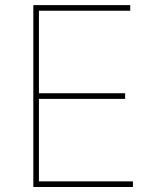

<svg xmlns="http://www.w3.org/2000/svg" viewBox="-20 -748 624 768"><path d="M113.3 0H511.7V-22.5H135.7V-352.5H480.5V-375H135.7V-705.1H501V-727.5H113.3Z"/></svg>

Font: Raveo Thin
Style: Regular
Weight: 100
Designer: Jakub Foglar, Rasmus Andersson (Inter)
Foundry: Jakubfoglar.com
Version: Version 1.100;Glyphs 3.2.3 (3260)